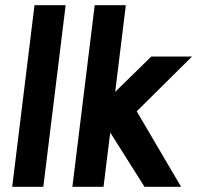

<svg xmlns="http://www.w3.org/2000/svg" viewBox="-20 -720 793 740"><path d="M147 0H27L113 -700H233Z M259 0 345 -700H465L424 -366L563 -502H720L507 -291L678 0H537L405 -209L402 -187L379 0Z"/></svg>

Font: Kulim Park
Style: Bold Italic
Weight: 700
Italic angle: -8°
Designer: Noponies / Dale Sattler
Foundry: Noponies
Version: Version 1.000; ttfautohint (v1.8.3)